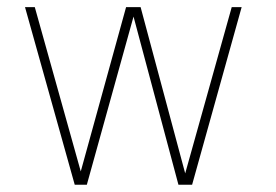

<svg xmlns="http://www.w3.org/2000/svg" viewBox="-20 -508 758 528"><path d="M48.8 -488.3 185.5 0H218.8L347.2 -462.4L470.7 0H508.3L644.5 -488.3H617.2L489.3 -31.2L366.7 -488.3H326.7L202.1 -36.6L75.7 -488.3Z"/></svg>

Font: SaysetthaMai Thin
Style: Regular
Weight: 100
Designer: John M. Durdin
Foundry: Lao Script for Windows
Version: Version 1.101